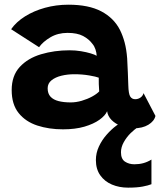

<svg xmlns="http://www.w3.org/2000/svg" viewBox="-20 -556 698 838"><path d="M641 140.5V248Q627.5 253.5 602.8 258.2Q578 263 539 263Q500.5 263 468.5 249.5Q436.5 236 417.5 209Q398.5 182 398.5 142.5Q398.5 111.5 411.8 83.2Q425 55 445.5 31.8Q466 8.5 487.2 -7.2Q508.5 -23 524 -28.5L583 -1Q568 7.5 550.2 25Q532.5 42.5 520.2 64.5Q508 86.5 508 108.5Q508 138 525.5 149.5Q543 161 566.5 161Q587 161 605 156.2Q623 151.5 641 140.5ZM255 8.5Q193.5 8.5 142.5 -8.2Q91.5 -25 61.2 -62.8Q31 -100.5 31 -163Q31 -225.5 66.2 -263.8Q101.5 -302 159.2 -319.2Q217 -336.5 283.5 -336.5Q309.5 -336.5 333.5 -332.5Q357.5 -328.5 375.8 -323Q394 -317.5 402 -312.5Q401.5 -325.5 396.8 -340Q392 -354.5 383.5 -364.5Q368.5 -385 342.8 -398.8Q317 -412.5 275 -412.5Q232.5 -412.5 200 -393.2Q167.5 -374 150.5 -350L28.5 -428.5Q51 -460.5 89.2 -484.5Q127.5 -508.5 176.2 -522Q225 -535.5 278.5 -535.5Q367 -535.5 422 -506.5Q477 -477.5 503.5 -425.5Q516 -400.5 524 -370.5Q532 -340.5 535 -301.5Q537 -268 538 -239Q539 -210 540 -184Q541 -146 548.5 -134.5Q556 -123 570 -123Q583 -123 593.2 -130.2Q603.5 -137.5 606.5 -149.5L658.5 -50Q653 -27 627.5 -11.5Q602 4 563 4Q534.5 4 509 -5.8Q483.5 -15.5 467 -32.2Q450.5 -49 447.5 -70.5Q439.5 -51.5 414 -33.2Q388.5 -15 348.5 -3.2Q308.5 8.5 255 8.5ZM288.5 -109Q312 -109 336.8 -116.2Q361.5 -123.5 381.8 -134.5Q402 -145.5 413 -157Q412 -172.5 411.2 -189Q410.5 -205.5 411 -217Q400 -221.5 369.2 -226.8Q338.5 -232 305 -232Q274.5 -232 248 -225.5Q221.5 -219 204.8 -205.5Q188 -192 188 -170.5Q188 -147.5 200.5 -134Q213 -120.5 235.5 -114.8Q258 -109 288.5 -109Z"/></svg>

Font: Grandstander Thin
Style: Bold
Weight: 700
Version: Version 1.200